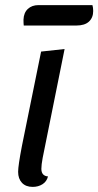

<svg xmlns="http://www.w3.org/2000/svg" viewBox="-20 -712 385 752"><path d="M142 -51Q142 -23 168 -21Q163 -1 146.5 9.5Q130 20 108 20Q81 20 66 4Q51 -12 51 -39Q51 -63 66 -141L141 -510L233 -520L147 -93Q142 -66 142 -51ZM345 -669Q345 -643 328.5 -627.5Q312 -612 279 -612H73Q72 -620 72 -635Q73 -662 89 -677Q105 -692 131 -692H342Q345 -682 345 -669Z"/></svg>

Font: Sansita Light Italic
Style: Regular
Weight: 300
Italic angle: -11°
Designer: Pablo Cosgaya
Foundry: Omnibus-Type
Version: Version 1.006